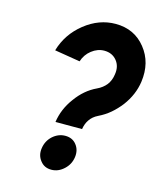

<svg xmlns="http://www.w3.org/2000/svg" viewBox="-110 -791 738 886"><g transform="rotate(15 259.5 -348.5)"><path d="M310 -69Q315 -104 295 -129Q276 -153 242 -153Q209 -153 182 -129Q156 -105 151 -69Q146 -35 166 -10Q185 15 219 15Q252 15 279 -10Q305 -34 310 -69ZM333 -712Q254 -712 186 -658Q118 -604 94 -522L216 -502Q227 -536 254 -557Q282 -579 314 -579Q352 -579 374 -552Q396 -525 389 -485Q385 -456 369 -435Q361 -425 350 -416.5Q339 -408 326 -402Q298 -389 274 -368.5Q250 -348 230 -320Q190 -266 181 -203H308Q312 -229 325 -248Q339 -269 364 -281Q395 -296 419.5 -317Q444 -338 465 -365Q507 -421 516 -485Q529 -579 476 -645Q423 -712 333 -712Z"/></g></svg>

Font: Unageo
Style: Bold-Italic
Weight: 700
Designer: Richard Sepsi
Foundry: Richard Sepsi
Version: Version 2.000